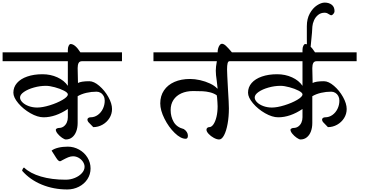

<svg xmlns="http://www.w3.org/2000/svg" viewBox="-49 -1023 3040 1489"><path d="M477.1 -617.2V-635.7Q477.1 -654.8 483.6 -668.2Q490.2 -681.6 498.5 -681.6Q533.2 -681.6 574.2 -617.2H897V-548.3H586.9Q567.9 -548.3 560.5 -534.2Q553.2 -520 553.2 -494.6L555.7 -379.4Q580.6 -393.1 643.6 -393.1Q679.2 -393.1 720.9 -357.4Q762.7 -321.8 791.3 -270.8Q819.8 -219.7 819.8 -177.7Q819.8 -139.2 799.6 -106.9Q779.3 -74.7 745.8 -55.9Q712.4 -37.1 674.3 -37.1L639.6 -72.8Q635.3 -76.7 632.1 -83.5Q628.9 -90.3 628.9 -95.2Q628.9 -103.5 636 -108.4Q643.1 -113.3 652.8 -113.3Q683.6 -113.3 709 -131.3Q734.4 -149.4 748.8 -179.2Q763.2 -209 763.2 -242.7Q763.2 -262.7 754.6 -278.6Q746.1 -294.4 731.4 -303.2Q716.8 -312 699.7 -312Q659.2 -312 620.6 -303Q582 -293.9 553.2 -276.9V-69.3Q553.2 -32.7 542.2 -3.7Q531.2 25.4 510.5 42Q489.7 58.6 461.9 58.6Q451.2 58.6 432.1 45.4Q413.1 32.2 398.4 14.4Q383.8 -3.4 383.8 -17.1Q383.8 -22.5 391.8 -26.6Q399.9 -30.8 408.2 -30.8Q428.7 -30.8 444.6 -42.2Q460.4 -53.7 468.8 -72.5Q477.1 -91.3 477.1 -113.3V-177.7Q380.9 -113.3 289.1 -113.3Q242.2 -113.3 186.8 -145Q131.3 -176.8 93 -222.2Q54.7 -267.6 54.7 -304.2Q54.7 -347.2 82.8 -379.4Q110.8 -411.6 162.1 -429.4Q213.4 -447.3 280.3 -447.3Q343.3 -447.3 396.2 -423.1Q449.2 -398.9 477.1 -357.4V-548.3H-28.8V-617.2ZM307.1 -357.4Q260.7 -357.4 213.9 -344.2Q167 -331.1 136.7 -310.1Q106.4 -289.1 106.4 -267.1Q106.4 -248 124.8 -229.7Q143.1 -211.4 173.8 -200.2Q204.6 -189 239.7 -189Q280.3 -189 337.2 -206.5Q394 -224.1 435.5 -248.3Q477.1 -272.5 477.1 -291Q477.1 -304.2 447 -319.8Q417 -335.4 376 -346.4Q335 -357.4 307.1 -357.4Z M460.4 370.6Q498.5 370.6 532.2 356.4Q565.9 342.3 586.4 319.3Q606.9 296.4 606.9 270.5Q606.9 251 594.5 231.9Q582 212.9 561.3 200.9Q540.5 189 517.1 189Q499 189 479.7 197Q460.4 205.1 435.1 218.8Q420.9 227.5 417 227.5Q406.7 227.5 397.7 216.3Q388.7 205.1 373.5 180.2Q358.9 155.3 351.1 145Q369.1 130.9 402.3 122.6Q435.5 114.3 476.6 114.3Q523.4 114.3 564.2 137Q605 159.7 629.2 198.5Q653.3 237.3 653.3 283.2Q653.3 329.1 628.9 366.5Q604.5 403.8 563 425Q521.5 446.3 472.7 446.3Q366.7 446.3 275.1 408.7Q183.6 371.1 122.6 301.3Q122.6 296.4 127.7 286.4Q132.8 276.4 137.7 276.4Q184.6 321.3 268.1 345.9Q351.6 370.6 460.4 370.6Z M1638.7 -617.2Q1638.7 -635.3 1643.6 -650.4Q1648.4 -665.5 1656 -674.6Q1663.6 -683.6 1671.4 -683.6Q1686 -683.6 1703.1 -667.7Q1720.2 -651.9 1749.5 -617.2H1829.6V-548.3H1731Q1720.2 -548.3 1716.1 -532.2Q1711.9 -516.1 1711.9 -485.4Q1711.9 -458 1718.8 -335Q1726.1 -219.7 1726.1 -182.6Q1726.1 -118.2 1716.1 -62.7Q1706.1 -7.3 1688.7 25.6Q1671.4 58.6 1650.4 58.6Q1632.3 58.6 1608.9 45.9Q1585.4 33.2 1568.8 15.1Q1552.2 -2.9 1552.2 -17.1Q1552.2 -25.9 1558.6 -31.5Q1564.9 -37.1 1573.7 -37.1Q1591.3 -37.1 1606.2 -58.6Q1621.1 -80.1 1629.9 -117.2Q1638.7 -154.3 1638.7 -198.2Q1638.7 -211.4 1637.2 -231.4Q1635.7 -251.5 1634.3 -269L1631.8 -284.2Q1608.9 -299.8 1580.1 -306.9Q1551.3 -314 1522.7 -315.4Q1494.1 -316.9 1448.7 -316.9Q1397 -316.9 1357.4 -299.1Q1317.9 -281.2 1296.1 -248Q1274.4 -214.8 1274.4 -169.4Q1274.4 -118.2 1298.1 -77.1Q1321.8 -36.1 1376.5 -22Q1391.6 -12.2 1399.9 1.2Q1408.2 14.6 1408.2 29.3Q1408.2 53.2 1391.1 53.2Q1352.5 53.2 1305.9 8.1Q1259.3 -37.1 1226.6 -102.3Q1193.8 -167.5 1193.8 -221.2Q1193.8 -279.3 1222.7 -322Q1251.5 -364.7 1303.7 -387.7Q1356 -410.6 1425.3 -410.6Q1461.4 -410.6 1502.7 -401.4Q1543.9 -392.1 1579.8 -375.2Q1615.7 -358.4 1635.7 -336.4H1638.7L1631.8 -397.5Q1624.5 -443.4 1624.5 -475.1Q1624.5 -504.4 1632.8 -548.3H1141.1V-617.2Z M2296.9 -617.2V-635.7Q2296.9 -654.8 2303.5 -668.2Q2310.1 -681.6 2318.4 -681.6Q2353 -681.6 2394 -617.2H2716.8V-548.3H2406.7Q2387.7 -548.3 2380.4 -534.2Q2373 -520 2373 -494.6L2375.5 -379.4Q2400.4 -393.1 2463.4 -393.1Q2499 -393.1 2540.8 -357.4Q2582.5 -321.8 2611.1 -270.8Q2639.6 -219.7 2639.6 -177.7Q2639.6 -139.2 2619.4 -106.9Q2599.1 -74.7 2565.7 -55.9Q2532.2 -37.1 2494.1 -37.1L2459.5 -72.8Q2455.1 -76.7 2451.9 -83.5Q2448.7 -90.3 2448.7 -95.2Q2448.7 -103.5 2455.8 -108.4Q2462.9 -113.3 2472.7 -113.3Q2503.4 -113.3 2528.8 -131.3Q2554.2 -149.4 2568.6 -179.2Q2583 -209 2583 -242.7Q2583 -262.7 2574.5 -278.6Q2565.9 -294.4 2551.3 -303.2Q2536.6 -312 2519.5 -312Q2479 -312 2440.4 -303Q2401.9 -293.9 2373 -276.9V-69.3Q2373 -32.7 2362.1 -3.7Q2351.1 25.4 2330.3 42Q2309.6 58.6 2281.7 58.6Q2271 58.6 2252 45.4Q2232.9 32.2 2218.3 14.4Q2203.6 -3.4 2203.6 -17.1Q2203.6 -22.5 2211.7 -26.6Q2219.7 -30.8 2228 -30.8Q2248.5 -30.8 2264.4 -42.2Q2280.3 -53.7 2288.6 -72.5Q2296.9 -91.3 2296.9 -113.3V-177.7Q2200.7 -113.3 2108.9 -113.3Q2062 -113.3 2006.6 -145Q1951.2 -176.8 1912.8 -222.2Q1874.5 -267.6 1874.5 -304.2Q1874.5 -347.2 1902.6 -379.4Q1930.7 -411.6 1981.9 -429.4Q2033.2 -447.3 2100.1 -447.3Q2163.1 -447.3 2216.1 -423.1Q2269 -398.9 2296.9 -357.4V-548.3H1791V-617.2ZM2127 -357.4Q2080.6 -357.4 2033.7 -344.2Q1986.8 -331.1 1956.5 -310.1Q1926.3 -289.1 1926.3 -267.1Q1926.3 -248 1944.6 -229.7Q1962.9 -211.4 1993.7 -200.2Q2024.4 -189 2059.6 -189Q2100.1 -189 2157 -206.5Q2213.9 -224.1 2255.4 -248.3Q2296.9 -272.5 2296.9 -291Q2296.9 -304.2 2266.8 -319.8Q2236.8 -335.4 2195.8 -346.4Q2154.8 -357.4 2127 -357.4Z M2361.8 -678.2Q2360.4 -662.6 2358.9 -648.2Q2357.4 -633.8 2356.4 -621.6H2331.5Q2330.6 -646 2330.6 -730.5V-819.8Q2330.6 -877 2353.5 -918.5Q2376.5 -960 2409.2 -981.4Q2441.9 -1002.9 2469.2 -1002.9Q2501.5 -1002.9 2523.4 -986.3Q2545.4 -969.7 2545.4 -936Q2545.4 -925.8 2536.6 -915.3Q2527.8 -904.8 2520 -904.8Q2515.1 -904.8 2510 -908Q2504.9 -911.1 2503.9 -911.6Q2495.6 -917.5 2487.5 -920.9Q2479.5 -924.3 2467.8 -924.3Q2439.5 -924.3 2418.7 -907.7Q2397.9 -891.1 2386.7 -866.2Q2375.5 -841.3 2373.5 -817.4Q2373.5 -791 2361.8 -678.2Z"/></svg>

Font: Dekko
Style: Regular
Weight: 400
Designer: Multiple
Foundry: Sorkin Type
Version: Version 2.001